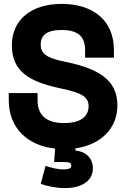

<svg xmlns="http://www.w3.org/2000/svg" viewBox="-20 -743 646 986"><path d="M315 223C386 223 457 194 457 122C457 66 417 34 367 30V19C500 0 583 -85 583 -202C583 -336 479 -390 328 -423L305 -428C222 -445 189 -467 189 -514C189 -562 220 -589 297 -589C374 -589 417 -561 417 -486V-447H565V-486C565 -644 451 -723 297 -723C143 -723 41 -644 41 -510C41 -376 131 -325 278 -292L301 -287C390 -267 435 -250 435 -198C435 -146 396 -111 309 -111C222 -111 173 -148 173 -228V-265H25V-228C25 -86 121 5 263 20L258 89H306C338 89 346 94 346 107C346 121 334 127 309 127C270 127 241 117 214 109L189 201C218 212 267 223 315 223Z"/></svg>

Font: Kalas SG
Style: Bold
Weight: 700
Designer: Kalas
Foundry: Kalas
Version: Version 2.000;FEAKit 1.0